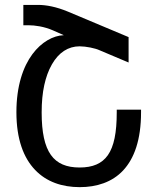

<svg xmlns="http://www.w3.org/2000/svg" viewBox="-20 -749 642 783"><path d="M305.2 14.2C374 14.2 437.5 -5.9 482.4 -54.2C527.3 -102.5 555.2 -178.2 555.2 -291V-301.8H456.1V-291C456.1 -207.5 444.8 -151.9 419.9 -116.2C395.5 -81.5 357.9 -65.9 304.7 -65.9C251.5 -65.9 212.9 -81.5 187.5 -117.2C162.1 -152.8 149.9 -209.5 149.9 -290C149.9 -332.5 153.3 -369.1 160.6 -402.3C167.5 -433.1 177.2 -461.4 191.9 -486.8C219.7 -535.2 258.3 -560.1 304.7 -560.1C317.4 -560.1 334 -558.1 348.6 -555.2C363.3 -552.2 377 -548.3 385.3 -544.4L504.4 -494.1V-597.7L256.8 -701.7C210 -721.2 168.5 -729 135.3 -729H75.2V-646H97.2C121.1 -646 159.7 -641.1 196.3 -625L240.2 -605.5C196.8 -604 148.9 -577.6 112.3 -528.3C74.2 -477.1 46.9 -398.4 46.9 -291.5C46.9 -181.2 76.2 -105 123 -56.2C169.4 -7.3 233.4 14.2 305.2 14.2Z"/></svg>

Font: Hack
Style: Regular
Weight: 400
Monospace: yes
Designer: Christopher Simpkins
Foundry: Christopher Simpkins
Version: Version 2.010